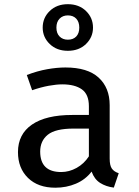

<svg xmlns="http://www.w3.org/2000/svg" viewBox="-20 -871 655 904"><path d="M496.4 -124.1Q496.4 -91.8 506.7 -77.2Q516.9 -62.6 539 -55.4L515.9 12.3Q479 7.7 451.5 -9.7Q424.1 -27.2 411.3 -63.1Q382.1 -25.1 337.4 -6.2Q292.8 12.8 240.5 12.8Q159 12.8 111.8 -33.3Q64.6 -79.5 64.6 -154.9Q64.6 -239 130.5 -284.4Q196.4 -329.7 320 -329.7H398.5V-370.8Q398.5 -426.7 365.4 -450.3Q332.3 -473.8 273.3 -473.8Q246.2 -473.8 209.5 -467.2Q172.8 -460.5 131.3 -446.2L106.2 -517.9Q155.9 -536.9 202.1 -545.1Q248.2 -553.3 288.2 -553.3Q392.3 -553.3 444.4 -505.6Q496.4 -457.9 496.4 -375.9ZM268.2 -61Q305.6 -61 340.8 -80.5Q375.9 -100 398.5 -134.9V-265.6H326.7Q241 -265.6 205.1 -236.7Q169.2 -207.7 169.2 -157.4Q169.2 -61 268.2 -61ZM299.5 -851.3Q351.8 -851.3 384.9 -819.2Q417.9 -787.2 417.9 -741Q417.9 -695.9 384.9 -663.8Q351.8 -631.8 299.5 -631.8Q247.2 -631.8 214.1 -663.8Q181 -695.9 181 -741Q181 -787.2 214.1 -819.2Q247.2 -851.3 299.5 -851.3ZM299.5 -798.5Q275.4 -798.5 260.5 -783.1Q245.6 -767.7 245.6 -741Q245.6 -714.4 260.5 -699.2Q275.4 -684.1 299.5 -684.1Q324.6 -684.1 339 -699.2Q353.3 -714.4 353.3 -741Q353.3 -767.7 339 -783.1Q324.6 -798.5 299.5 -798.5Z"/></svg>

Font: Fira Code Retina
Style: Regular
Weight: 450
Monospace: yes
Designer: Carrois Corporate, Edenspiekermann AG, Nikita Prokopov
Foundry: Carrois Corporate, Edenspiekermann AG, Nikita Prokopov
Version: Version 6.002